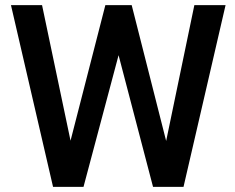

<svg xmlns="http://www.w3.org/2000/svg" viewBox="-20 -731 920 751"><path d="M144.5 -710.9 255.9 -180.7 392.1 -710.9H495.1L629.9 -179.7L740.2 -710.9H862.3L697.8 0H578.6L443.8 -515.1L306.6 0H187.5L22.9 -710.9Z"/></svg>

Font: Vazirmatn FD Medium
Style: Regular
Weight: 500
Designer: Saber Rastikerdar
Foundry: Saber Rastikerdar
Version: Version 33.003